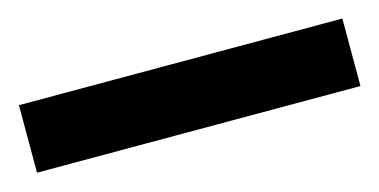

<svg xmlns="http://www.w3.org/2000/svg" viewBox="-42 10 494 250"><g transform="rotate(-15 205.0 134.5)"><path d="M423 89V180H-13V89Z"/></g></svg>

Font: BioRhyme ExtraBold Medium
Style: Regular
Weight: 500
Version: Version 1.600;gftools[0.9.33]